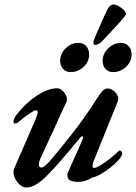

<svg xmlns="http://www.w3.org/2000/svg" viewBox="-20 -821 606 855"><path d="M40 -55Q40 -63 43 -70L141 -296Q148 -314 148 -320Q148 -330 140 -330Q132 -330 107 -312.5Q82 -295 64 -279Q56 -271 48 -271Q40 -271 40 -278Q40 -294 56 -313Q97 -365 146.5 -396.5Q196 -428 235 -428Q250 -428 264 -411.5Q278 -395 278 -378Q278 -373 276 -367Q256 -327 221 -247L161 -118Q153 -100 153 -89Q153 -75 164 -75Q177 -75 204 -106Q231 -137 289 -210Q323 -252 357 -300.5Q391 -349 410 -380Q425 -404 436 -415.5Q447 -427 459 -427Q477 -427 492 -411.5Q507 -396 507 -380Q507 -377 505 -371L396 -101Q392 -92 392 -83Q392 -73 399 -73Q412 -73 448.5 -99Q485 -125 508 -148Q511 -151 512 -151Q516 -151 520 -147Q524 -143 524 -138Q524 -124 500 -100Q476 -76 444 -55Q412 -34 390 -30Q361 -11 327 -11Q306 -11 291 -18Q287 -19 283.5 -26Q280 -33 280 -41Q280 -49 282 -52L295 -81Q336 -171 349 -204Q350 -206 350 -209Q350 -214 346 -214Q342 -214 337 -208Q244 -94 190.5 -40Q137 14 98 14Q76 14 58 -9Q40 -32 40 -55ZM248 -550Q248 -582 272.5 -606Q297 -630 329 -630Q351 -630 364 -615.5Q377 -601 377 -579Q377 -547 352.5 -523.5Q328 -500 294 -500Q273 -500 260.5 -514.5Q248 -529 248 -550ZM437 -550Q437 -582 462 -606Q487 -630 519 -630Q540 -630 553 -615.5Q566 -601 566 -579Q566 -547 541.5 -523.5Q517 -500 483 -500Q462 -500 449.5 -514.5Q437 -529 437 -550ZM397 -639Q403 -656 427 -710.5Q451 -765 459 -780Q470 -801 485 -801Q499 -801 520 -786Q541 -771 541 -758Q541 -750 455 -659Q435 -639 431 -634Q416 -621 403 -621Q398 -621 396.5 -627Q395 -633 397 -639Z"/></svg>

Font: EB Garamond SemiBold
Style: Italic
Weight: 600
Italic angle: -17.2°
Designer: Georg Duffner and Octavio Pardo
Foundry: Georg Duffner
Version: Version 1.000